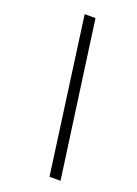

<svg xmlns="http://www.w3.org/2000/svg" viewBox="-138 -774 597 834"><g transform="rotate(20 160.0 -357.0)"><path d="M202 1 104 -715H154L253 1Z"/></g></svg>

Font: Noto Sans Display SemiCondensed Light
Style: Italic
Weight: 300
Width: 4
Italic angle: -12°
Designer: Monotype Design Team
Foundry: Monotype Imaging Inc.
Version: Version 1.900